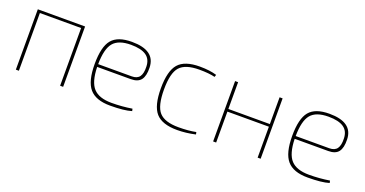

<svg xmlns="http://www.w3.org/2000/svg" viewBox="-32 -958 2725 1435"><g transform="rotate(20 1331.0 -240.0)"><path d="M470 -480V0H446V-459H118V0H94V-480Z M925 -227H658Q661 -108 706 -59.5Q751 -11 850 -11Q933 -11 1013 -24L1017 -6Q959 12 847 12Q733 12 683 -46.5Q633 -105 633 -242Q633 -379 680 -435.5Q727 -492 839 -492Q1025 -492 1028 -356Q1030 -290 1006 -258.5Q982 -227 925 -227ZM658 -249H925Q968 -249 986.5 -275Q1005 -301 1003 -354Q1002 -413 961.5 -441Q921 -469 840 -469Q741 -469 700 -419.5Q659 -370 658 -249Z M1521 -23 1525 -5Q1450 12 1380 12Q1260 12 1210 -45Q1160 -102 1160 -240Q1160 -378 1209.5 -435Q1259 -492 1379 -492Q1459 -492 1514 -475L1508 -457Q1461 -469 1383 -469Q1273 -469 1229 -420Q1185 -371 1185 -240Q1185 -109 1229 -60Q1273 -11 1383 -11Q1462 -11 1521 -23Z M2041 -480V0H2017V-246H1687V0H1663V-480H1687V-267H2017V-480Z M2496 -227H2229Q2232 -108 2277 -59.5Q2322 -11 2421 -11Q2504 -11 2584 -24L2588 -6Q2530 12 2418 12Q2304 12 2254 -46.5Q2204 -105 2204 -242Q2204 -379 2251 -435.5Q2298 -492 2410 -492Q2596 -492 2599 -356Q2601 -290 2577 -258.5Q2553 -227 2496 -227ZM2229 -249H2496Q2539 -249 2557.5 -275Q2576 -301 2574 -354Q2573 -413 2532.5 -441Q2492 -469 2411 -469Q2312 -469 2271 -419.5Q2230 -370 2229 -249Z"/></g></svg>

Font: Exo 2.0 Thin
Style: Regular
Weight: 250
Designer: Natanael Gama
Version: Version 1.001;PS 001.001;hotconv 1.0.70;makeotf.lib2.5.58329